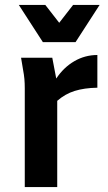

<svg xmlns="http://www.w3.org/2000/svg" viewBox="-20 -755 436 775"><path d="M65 -522H191L207 -438Q237 -483 280 -508Q323 -533 373 -533V-401Q320 -400 281.5 -388Q243 -376 211 -348V0H80V-398Q80 -419 78.5 -436Q77 -453 73 -474ZM382 -735 285 -585H153L56 -735H163L219 -663L275 -735Z"/></svg>

Font: Radio Canada SemiBold
Style: Regular
Weight: 600
Designer: Charles Daoud, Etienne Aubert Bonn, Alexandre Saumier Demers, Jacques Le Bailly
Foundry: Radio-Canada
Version: Version 2.104; ttfautohint (v1.8.4.7-5d5b);gftools[0.9.28.de